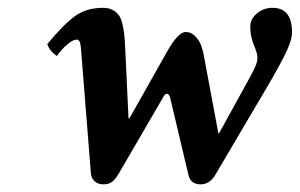

<svg xmlns="http://www.w3.org/2000/svg" viewBox="-20 -464 774 496"><path d="M102.1 -350.1Q144.5 -401.4 174.1 -422.6Q203.6 -443.8 246.1 -443.8Q260.3 -443.8 270.5 -438.5Q280.8 -433.1 286.6 -425.3Q292.5 -417.5 295.9 -403.3Q299.3 -389.2 300.8 -376.7Q302.2 -364.3 303.2 -344.2L312 -158.7L314 -157.7L410.2 -328.1Q439.5 -381.3 460 -381.3Q473.6 -381.3 483.9 -370.8Q494.1 -360.4 498.8 -348.6Q503.4 -336.9 505.9 -324.2L543.9 -120.6L545.9 -119.6L626 -265.1Q637.7 -286.6 641.4 -296.4Q645 -306.2 645 -316.9Q645 -325.7 635.7 -348.1Q626.5 -370.6 626.5 -395.5Q626.5 -415 643.8 -429.4Q661.1 -443.8 684.1 -443.8Q734.4 -443.8 734.4 -380.4Q734.4 -361.8 720.9 -332.8Q707.5 -303.7 672.9 -244.1L536.1 -12.2Q522 12.2 498 12.2Q472.2 12.2 466.8 -12.2L419.9 -210Q417.5 -221.7 411.1 -221.7Q405.3 -221.7 399.9 -210L287.1 -16.1Q277.8 -0.5 269.3 5.9Q260.7 12.2 247.1 12.2Q232.9 12.2 224.4 4.2Q215.8 -3.9 214.8 -16.1L189 -340.8Q187.5 -361.8 178.2 -361.8Q168.5 -361.8 153.1 -348.6Q137.7 -335.4 127 -319.3Q108.9 -331.1 102.1 -350.1Z"/></svg>

Font: Linux Libertine G
Style: Semibold Italic
Weight: 600
Italic angle: -11.5°
Designer: Philipp H. Poll
Foundry: Philipp H. Poll
Version: Version 5.1.1